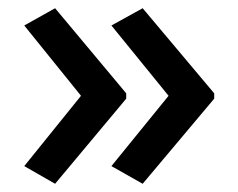

<svg xmlns="http://www.w3.org/2000/svg" viewBox="-20 -500 580 467"><path d="M501 -260 327 -53 251 -96 390 -267 251 -438 327 -480 501 -273ZM287 -260 114 -53 39 -96 177 -267 39 -438 114 -480 287 -273Z"/></svg>

Font: Noto Sans Myanmar UI Medium
Style: Regular
Weight: 500
Designer: Monotype Design Team
Foundry: Monotype Imaging Inc.
Version: Version 2.103; ttfautohint (v1.8.4.7-5d5b)